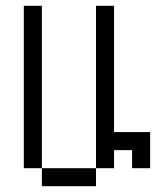

<svg xmlns="http://www.w3.org/2000/svg" viewBox="-20 -645 540 665"><path d="M125 -62.5V0H312.5V-62.5ZM125 -62.5V-625H62.5V-62.5ZM312.5 -62.5H375V-125H437.5V-62.5H500Q500 -62.5 500 -187.5H375V-625H312.5Z"/></svg>

Font: BFUnifontExMono
Style: Regular
Weight: 500
Version: Version 15.0.06